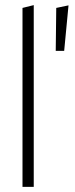

<svg xmlns="http://www.w3.org/2000/svg" viewBox="-20 -731 295 751"><path d="M68 0V-700L112 -711V0ZM198 -532 200 -700 248 -710 231 -532Z"/></svg>

Font: Red Hat Display VF
Style: Regular
Weight: 300
Designer: Pentagram, MCKL
Foundry: Pentagram, MCKL
Version: Version 1.023